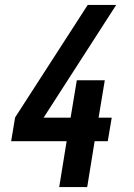

<svg xmlns="http://www.w3.org/2000/svg" viewBox="-20 -755 540 775"><path d="M219 0 249 -185H25L41 -281L334 -735H449L156 -280H265L290 -431H403L378 -280H431L415 -185H362L332 0Z"/></svg>

Font: Iosevka Term Curly
Style: Bold Italic
Weight: 700
Italic angle: -9°
Designer: Belleve Invis
Foundry: Belleve Invis
Version: Version 32.3.0